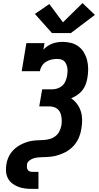

<svg xmlns="http://www.w3.org/2000/svg" viewBox="-20 -1013 640 1238"><path d="M186 205Q163 205 140 202Q117 199 96.5 191Q76 183 58.5 169.5Q41 156 31 136.5Q21 117 19 94Q17 71 21 47Q24 28 31 9.5Q38 -9 50 -26Q62 -43 78 -56.5Q94 -70 112 -79.5Q130 -89 149 -95.5Q168 -102 187 -105Q206 -108 225.5 -108.5Q245 -109 264.5 -110.5Q284 -112 303 -117.5Q322 -123 338.5 -136Q355 -149 363.5 -167.5Q372 -186 376 -205Q378 -219 378 -234Q378 -249 375.5 -263Q373 -277 367 -289.5Q361 -302 350.5 -310.5Q340 -319 326 -323Q312 -327 298 -327H233L252 -437H316Q334 -437 351.5 -443Q369 -449 382.5 -461.5Q396 -474 403 -491.5Q410 -509 413 -526Q415 -539 415.5 -551.5Q416 -564 414 -576Q412 -588 407 -599.5Q402 -611 393.5 -619Q385 -627 373 -630Q361 -633 348 -633Q330 -633 312 -629Q294 -625 277.5 -615Q261 -605 250.5 -588.5Q240 -572 237 -554H120L150 -735H267L260 -693Q272 -706 287 -716Q302 -726 318 -732Q334 -738 351 -740.5Q368 -743 384 -743Q412 -743 439 -736Q466 -729 487 -713Q508 -697 521.5 -674Q535 -651 541.5 -625Q548 -599 548.5 -570.5Q549 -542 544 -514Q541 -493 533.5 -471.5Q526 -450 512 -432Q498 -414 479 -401Q460 -388 439 -379Q461 -364 477 -342.5Q493 -321 501 -295.5Q509 -270 509.5 -241.5Q510 -213 505 -185Q503 -171 499.5 -157.5Q496 -144 490.5 -130.5Q485 -117 477.5 -104Q470 -91 460.5 -79.5Q451 -68 439.5 -58Q428 -48 415.5 -40Q403 -32 389.5 -26Q376 -20 362 -15Q348 -10 334.5 -7Q321 -4 306.5 -2.5Q292 -1 278.5 -0.5Q265 0 250.5 0.5Q236 1 222 2.5Q208 4 194.5 8.5Q181 13 168.5 23Q156 33 154 47Q153 56 153.5 65Q154 74 158 81Q162 88 170 91.5Q178 95 186 95H228V205ZM315 -800 205 -923 298 -987 386 -869 512 -993 592 -917 437 -800Z"/></svg>

Font: Iosevka Curly Slab XBdEx
Style: Italic
Weight: 800
Width: 7
Italic angle: -9°
Monospace: yes
Designer: Belleve Invis
Foundry: Belleve Invis
Version: Version 11.1.0; ttfautohint (v1.8.3)